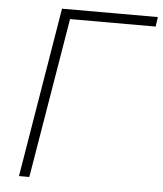

<svg xmlns="http://www.w3.org/2000/svg" viewBox="-52 -773 695 819"><g transform="rotate(5 295.5 -363.5)"><path d="M590.9 -727.3 584.9 -686.1H218.4L104 0H59.7L180.4 -727.3Z"/></g></svg>

Font: Inter P Extra Light
Style: Italic
Weight: 200
Italic angle: 9.39999°
Designer: Rasmus Andersson
Foundry: rsms
Version: Version 3.018;git-588b23468